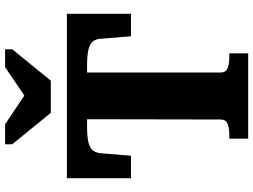

<svg xmlns="http://www.w3.org/2000/svg" viewBox="-140 -852 992 752"><g transform="rotate(-90 356.0 -476.0)"><path d="M290 -773H416L539 -924V-952H469L317 -849L398 -850L245 -952H167V-924ZM264 -109 265 -631H236Q199 -631 176.5 -626Q154 -621 144 -609.5Q134 -598 132 -579L122 -459H34V-710H678V-459H590L580 -579Q579 -598 568.5 -609.5Q558 -621 536 -626Q514 -631 476 -631H448V-109Q448 -87 465 -80.5Q482 -74 506 -74H523V0H189V-74H205Q230 -74 247 -80.5Q264 -87 264 -109Z"/></g></svg>

Font: Roboto Serif SemiCondensed
Style: Bold
Weight: 700
Width: 4
Designer: Greg Gazdowicz
Foundry: Commercial Type
Version: Version 1.007